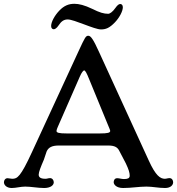

<svg xmlns="http://www.w3.org/2000/svg" viewBox="-35 -967 917 995"><path d="M-14.6 -22.5C-14.6 -8.8 -1.5 7.3 25.9 7.3C47.9 7.3 71.8 0 95.7 0C126.5 0 160.6 7.3 193.8 7.3C226.6 7.3 243.7 -6.8 243.7 -22.5C243.7 -33.2 235.8 -43.9 225.1 -43.9C213.9 -43.9 210 -40.5 200.7 -40.5C175.3 -40.5 165.5 -48.3 165.5 -62C166 -76.2 175.3 -100.1 192.4 -139.6L206.5 -181.6C215.8 -203.1 234.4 -212.9 270 -212.9H525.9C560.1 -212.9 574.7 -203.1 583.5 -184.6L617.2 -120.1C632.3 -87.9 637.2 -71.8 637.2 -56.2C637.2 -42.5 625 -39.1 607.4 -39.1C594.2 -39.1 583.5 -43.5 572.3 -43.5C557.6 -43.5 554.2 -30.3 554.2 -22.5C554.2 -11.2 567.4 7.3 603 7.3C646 7.3 684.6 0 724.1 0C756.3 0 786.1 7.3 820.3 7.3C849.1 7.3 862.3 -7.8 862.3 -22.5C862.3 -32.2 856.4 -43.9 843.8 -43.9C833.5 -43.9 827.6 -40.5 819.3 -40.5C795.4 -40.5 771.5 -57.1 736.3 -134.3L478 -698.2C448.2 -764.2 435.1 -781.7 422.9 -781.7C409.7 -781.7 405.8 -774.9 372.1 -701.7L130.9 -179.2C71.3 -49.8 54.7 -40.5 28.3 -40.5C20 -40.5 11.2 -43.5 4.4 -43.5C-8.3 -43.5 -14.6 -32.2 -14.6 -22.5ZM257.8 -288.6C257.8 -293 261.2 -302.2 264.6 -309.6L377.9 -568.4C387.7 -591.8 397 -602.1 400.9 -602.1C406.7 -602.1 413.6 -590.3 427.2 -556.2L521.5 -326.7C531.2 -303.2 536.1 -292.5 536.1 -288.6C536.1 -279.3 524.4 -275.4 481.4 -275.4H312C269.5 -275.4 257.8 -279.3 257.8 -288.6ZM243.7 -815.4C249 -815.4 258.3 -819.8 269 -835.9C282.2 -856 295.4 -866.2 315.9 -866.2C349.6 -866.2 453.6 -814.5 488.3 -814.5C513.2 -814.5 532.2 -821.8 560.5 -851.1C583 -874.5 601.6 -908.2 601.6 -929.7C601.6 -941.9 594.2 -946.3 587.9 -946.3C582 -946.3 573.7 -941.4 563 -925.8C547.9 -903.8 532.7 -895.5 526.4 -895.5C502.9 -895.5 481.4 -901.9 443.4 -920.9C403.3 -940.4 373.5 -947.3 350.6 -947.3C321.3 -947.3 296.9 -938 271.5 -911.1C248.5 -886.7 230 -854 230 -832C230 -819.8 237.3 -815.4 243.7 -815.4Z"/></svg>

Font: Stoke
Style: Regular
Weight: 400
Designer: Nicole Fally
Foundry: Nicole Fally
Version: Version 1.002